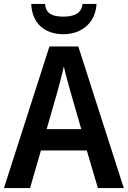

<svg xmlns="http://www.w3.org/2000/svg" viewBox="-20 -1017 647 971"><path d="M468 -997H397C393 -946 348 -933 302 -933C250 -933 212 -944 208 -997H138C142 -901 203 -844 301 -844C397 -844 464 -906 468 -997ZM475 -66H606L376 -782H230L0 -66H132L187 -256H419ZM335 -558 391 -364H216L272 -559C279 -585 295 -644 303 -681C310 -646 326 -592 335 -558Z"/></svg>

Font: Noto Sans Malayalam UI SemiCondensed SemiBold
Style: Regular
Weight: 600
Width: 4
Designer: Jelle Bosma - Monotype Design Team
Foundry: Monotype Imaging Inc.
Version: Version 2.104